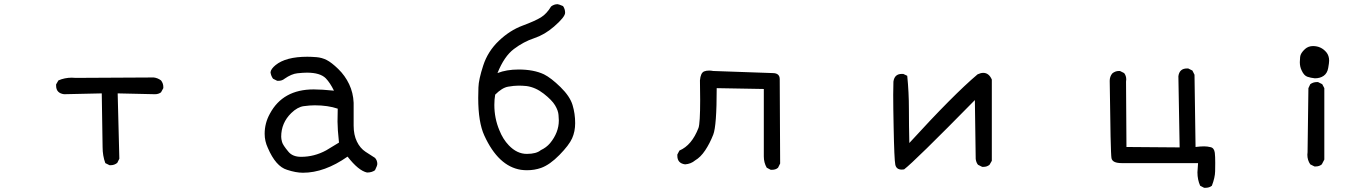

<svg xmlns="http://www.w3.org/2000/svg" viewBox="-20 -799 6540 917"><path d="M509 -10H503L483 -20Q470 -55 470 -96.5Q470 -138 466 -353L286 -349Q248 -354 248 -390V-396L259 -415Q289 -428 323 -428L341 -427L714 -429Q733 -427 749 -415Q760 -401 760 -384V-378L749 -358Q737 -349 720 -349L542 -353L550 -41L540 -21Q526 -10 509 -10Z M1427 26Q1393 26 1351 12Q1297 -4 1259 -93Q1244 -125 1244 -160Q1244 -211 1269 -256Q1331 -372 1478 -372Q1516 -372 1575 -366Q1557 -403 1536 -425Q1509 -452 1446 -452Q1428 -452 1400 -449Q1372 -446 1339 -423Q1327 -413 1310 -413H1304L1284 -423Q1274 -437 1272 -454Q1274 -470 1296 -488Q1345 -528 1448 -528Q1466 -528 1491.5 -526Q1517 -524 1540 -512.5Q1563 -501 1595.5 -469.5Q1628 -438 1647.5 -397Q1667 -356 1669 -308V-199Q1669 -155 1684.5 -123Q1700 -91 1726 -74Q1752 -57 1771 -45Q1782 -33 1782 -16Q1782 -8 1771 14Q1756 25 1733 25Q1692 16 1640 -51Q1530 26 1427 26ZM1418 -50Q1481 -50 1538 -81L1599 -118Q1592 -183 1592 -218L1593 -280Q1546 -296 1483 -296Q1460 -296 1430.5 -292Q1401 -288 1371 -259Q1323 -212 1323 -146Q1323 -136 1327 -121Q1331 -106 1357 -75Q1377 -50 1418 -50Z M2497 14Q2483 14 2468 12Q2360 -5 2293 -152Q2264 -215 2264 -331Q2264 -344 2265 -381.5Q2266 -419 2288 -486.5Q2310 -554 2362.5 -604Q2415 -654 2475.5 -676.5Q2536 -699 2563.5 -716Q2591 -733 2612 -768Q2626 -779 2643 -779Q2648 -779 2669 -770Q2679 -756 2679 -738Q2679 -718 2626 -672Q2581 -633 2531 -616.5Q2481 -600 2434.5 -565Q2388 -530 2356 -450Q2399 -467 2457 -467Q2529 -467 2578 -444Q2612 -427 2657 -383Q2702 -339 2714.5 -297.5Q2727 -256 2727 -211Q2727 -171 2712.5 -138.5Q2698 -106 2652 -59Q2606 -12 2564 3Q2533 14 2497 14ZM2496 -64Q2542 -64 2563 -82Q2589 -94 2607 -115Q2649 -166 2649 -224Q2649 -229 2647.5 -250Q2646 -271 2631 -296Q2616 -321 2577 -351.5Q2538 -382 2495 -388Q2475 -390 2457 -390Q2435 -390 2406.5 -385Q2378 -380 2345 -347Q2341 -324 2341 -298Q2341 -234 2365 -177Q2382 -134 2410 -105Q2449 -64 2496 -64Z M3667 12H3661L3642 2Q3628 -22 3628 -52V-374L3403 -378Q3403 -198 3386.5 -156Q3370 -114 3348 -81Q3326 -48 3300 -33Q3280 -16 3252 -14Q3215 -19 3215 -55V-61L3225 -80Q3284 -105 3316 -188Q3324 -210 3324 -322L3323 -415Q3326 -451 3343 -458Q3353 -462 3367 -462Q3376 -462 3386 -460L3670 -450Q3704 -450 3704 -421L3706 -18L3696 2Q3685 12 3667 12Z M4287 11Q4261 11 4256 -12.5Q4251 -36 4248 -193Q4246 -287 4246 -346L4247 -409Q4252 -446 4287 -446H4294L4313 -437Q4321 -358 4321 -278Q4321 -198 4323 -116Q4534 -347 4649 -444Q4664 -451 4676 -451Q4703 -451 4717 -419V-31L4706 -12Q4694 -2 4677 -2H4671L4651 -12Q4642 -23 4640 -40L4636 -321Q4347 -27 4298 10Z M5737 98H5731L5712 88Q5699 59 5699 24Q5699 15 5702 -20H5337Q5293 -20 5288.5 -43.5Q5284 -67 5280 -413Q5280 -433 5292 -448Q5306 -460 5324 -460H5329L5349 -450Q5359 -437 5359 -420L5358 -409L5360 -97L5614 -95L5608 -435Q5613 -472 5649 -472H5655L5675 -462L5685 -442L5690 -97Q5713 -100 5731 -100Q5746 -100 5762.5 -96Q5779 -92 5782 -69Q5784 -52 5784 -21Q5784 -11 5783.5 19Q5783 49 5768 88Q5756 98 5737 98Z M6264 -4H6258L6238 -14Q6224 -34 6224 -60L6225 -72L6229 -378L6238 -397Q6252 -407 6269 -407H6275L6295 -397L6305 -378V-37L6293 -14Q6281 -4 6264 -4ZM6260 -425Q6240 -427 6224 -432.5Q6208 -438 6197 -462Q6188 -480 6188 -502Q6188 -509 6189.5 -527Q6191 -545 6213 -565Q6229 -579 6251 -579Q6290 -579 6315 -549Q6328 -533 6328 -509Q6328 -499 6323.5 -474Q6319 -449 6302 -437Q6285 -425 6260 -425Z"/></svg>

Font: Xiaolai Mono SC
Style: Regular
Weight: 400
Monospace: yes
Designer: LXGW / Nozomi Seto
Version: Version 3.113;September 30, 2024